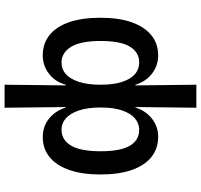

<svg xmlns="http://www.w3.org/2000/svg" viewBox="-40 -680 899 860"><g transform="rotate(90 410.0 -249.5)"><path d="M359 180 362 -94H359Q346 -47 310 -19Q274 9 227 9Q175 9 137 -21Q99 -51 79 -109Q59 -167 59 -249Q59 -333 79.5 -390Q100 -447 137.5 -477.5Q175 -508 228 -508Q273 -508 309 -480.5Q345 -453 359 -406H362L359 -679H462L459 -406H461Q476 -453 511.5 -480.5Q547 -508 592 -508Q645 -508 683 -477.5Q721 -447 741 -389.5Q761 -332 761 -249Q761 -167 740.5 -109Q720 -51 682.5 -21Q645 9 593 9Q546 9 511 -19Q476 -47 461 -94H459L462 180ZM260 -75Q289 -75 311 -94Q333 -113 346 -152.5Q359 -192 359 -250Q359 -309 346 -347.5Q333 -386 311 -404.5Q289 -423 259 -423Q214 -423 188.5 -381.5Q163 -340 163 -250Q163 -160 189.5 -117.5Q216 -75 260 -75ZM560 -75Q606 -75 631.5 -117.5Q657 -160 657 -250Q657 -340 632 -381.5Q607 -423 561 -423Q533 -423 510.5 -404.5Q488 -386 474.5 -347.5Q461 -309 461 -250Q461 -191 474.5 -152Q488 -113 510 -94Q532 -75 560 -75Z"/></g></svg>

Font: Nunito Sans 7pt Condensed SemiBold
Style: Regular
Weight: 600
Width: 3
Designer: Vernon Adams
Foundry: Vernon Adams
Version: Version 3.101;gftools[0.9.27]